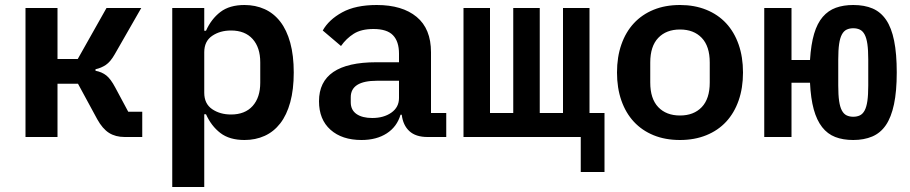

<svg xmlns="http://www.w3.org/2000/svg" viewBox="-20 -548 3640 768"><path d="M82 -516H210V-312H291L406 -516H545L439 -331Q422 -301 403.5 -288.5Q385 -276 362 -271V-265Q388 -260 405.5 -246Q423 -232 441 -198L493 -101H549V0H479Q442 0 416 -16.5Q390 -33 369 -71L292 -213H210V0H82Z M669 -516H797V-425H804Q825 -472 861.5 -500Q898 -528 958 -528Q1002 -528 1038.5 -511.5Q1075 -495 1101 -461.5Q1127 -428 1141 -377Q1155 -326 1155 -258Q1155 -190 1141 -139Q1127 -88 1101 -54.5Q1075 -21 1038.5 -4.5Q1002 12 958 12Q898 12 861.5 -16Q825 -44 804 -91H797V200H669ZM904 -90Q960 -90 990.5 -124Q1021 -158 1021 -217V-299Q1021 -358 990.5 -392Q960 -426 904 -426Q860 -426 828.5 -404.5Q797 -383 797 -339V-177Q797 -133 828.5 -111.5Q860 -90 904 -90Z M1690 0Q1643 0 1617.5 -23.5Q1592 -47 1587 -89H1582Q1568 -41 1527 -14.5Q1486 12 1426 12Q1348 12 1302 -29Q1256 -70 1256 -143Q1256 -299 1485 -299H1576V-333Q1576 -382 1552 -407Q1528 -432 1474 -432Q1425 -432 1395 -413Q1365 -394 1344 -364L1271 -426Q1295 -469 1348.5 -498.5Q1402 -528 1487 -528Q1589 -528 1646.5 -480.5Q1704 -433 1704 -339V-96H1765V0ZM1469 -76Q1515 -76 1545.5 -97.5Q1576 -119 1576 -156V-225H1488Q1383 -225 1383 -159V-139Q1383 -108 1406 -92Q1429 -76 1469 -76Z M2303 0H1834V-516H1940V-96H2033V-516H2139V-96H2232V-516H2338V-96H2398V140H2303Z M2700 12Q2641 12 2594.5 -7Q2548 -26 2515.5 -61Q2483 -96 2465.5 -146Q2448 -196 2448 -258Q2448 -320 2465.5 -370Q2483 -420 2515.5 -455Q2548 -490 2594.5 -509Q2641 -528 2700 -528Q2758 -528 2805 -509Q2852 -490 2884.5 -455Q2917 -420 2934.5 -370Q2952 -320 2952 -258Q2952 -196 2934.5 -146Q2917 -96 2884.5 -61Q2852 -26 2805 -7Q2758 12 2700 12ZM2700 -86Q2755 -86 2787 -119.5Q2819 -153 2819 -218V-298Q2819 -363 2787 -396.5Q2755 -430 2700 -430Q2645 -430 2613 -396.5Q2581 -363 2581 -298V-218Q2581 -153 2613 -119.5Q2645 -86 2700 -86Z M3393 12Q3352 12 3321 0Q3290 -12 3268.5 -39.5Q3247 -67 3235 -110.5Q3223 -154 3220 -217H3146V0H3037V-516H3146V-308H3220Q3224 -371 3236.5 -413Q3249 -455 3271 -480.5Q3293 -506 3323.5 -517Q3354 -528 3393 -528Q3438 -528 3470.5 -514Q3503 -500 3524.5 -468.5Q3546 -437 3556.5 -385Q3567 -333 3567 -258Q3567 -183 3556 -131Q3545 -79 3523.5 -47.5Q3502 -16 3469 -2Q3436 12 3393 12ZM3393 -81Q3408 -81 3419.5 -86.5Q3431 -92 3438.5 -106Q3446 -120 3449.5 -144Q3453 -168 3453 -206V-310Q3453 -348 3449.5 -372Q3446 -396 3438.5 -410Q3431 -424 3419.5 -429.5Q3408 -435 3393 -435Q3378 -435 3366.5 -429.5Q3355 -424 3347.5 -410Q3340 -396 3336.5 -372Q3333 -348 3333 -310V-206Q3333 -168 3336.5 -144Q3340 -120 3347.5 -106Q3355 -92 3366.5 -86.5Q3378 -81 3393 -81Z"/></svg>

Font: IBM Plex Mono SemiBold
Style: Regular
Weight: 600
Monospace: yes
Designer: Mike Abbink, Paul van der Laan, Pieter van Rosmalen
Foundry: Bold Monday
Version: Version 2.3